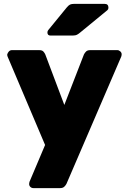

<svg xmlns="http://www.w3.org/2000/svg" viewBox="-20 -778 657 988"><path d="M152 190Q143 190 136.5 184Q130 178 130 169Q130 167 130.5 164Q131 161 132 157L212 -32L19 -487Q17 -493 17 -497Q19 -506 25.5 -513Q32 -520 41 -520H182Q197 -520 203.5 -512.5Q210 -505 213 -498L311 -238L412 -498Q416 -506 423 -513Q430 -520 444 -520H584Q592 -520 599 -513.5Q606 -507 606 -499Q606 -493 604 -487L322 168Q318 176 310.5 183Q303 190 289 190ZM240 -595Q224 -595 224 -611Q224 -619 229 -624L323 -739Q333 -751 340.5 -754.5Q348 -758 360 -758H519Q538 -758 538 -738Q538 -731 533 -726L393 -611Q385 -604 376.5 -599.5Q368 -595 353 -595Z"/></svg>

Font: Rubik Light ExtraBold
Style: Regular
Weight: 800
Version: Version 2.104